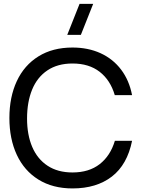

<svg xmlns="http://www.w3.org/2000/svg" viewBox="-20 -988 763 1022"><path d="M476 -967.5 410.5 -802.5H338L403.5 -967.5ZM683 -238.5Q657.5 -111.5 575.5 -48.2Q493.5 15 366 15Q260.5 15 184.8 -32Q109 -79 69.5 -163.8Q30 -248.5 30 -360Q30 -471.5 69.5 -556.2Q109 -641 184.8 -688Q260.5 -735 366 -735Q449 -735 515.2 -704.8Q581.5 -674.5 624.8 -617.2Q668 -560 683 -481.5H591Q567.5 -561.5 510.5 -605.8Q453.5 -650 366 -650Q287 -650 232.5 -613.5Q178 -577 151 -511Q124 -445 124 -357Q124 -270.5 151.5 -206Q179 -141.5 233.2 -105.8Q287.5 -70 366 -70Q453.5 -70 510.5 -114.2Q567.5 -158.5 591.5 -238.5Z"/></svg>

Font: CCSD_manrope Medium
Style: Regular
Weight: 500
Designer: Mikhail Sharanda
Foundry: Mikhail Sharanda
Version: Version 4.503